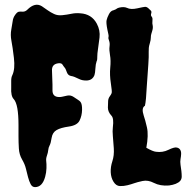

<svg xmlns="http://www.w3.org/2000/svg" viewBox="-20 -768 772 795"><path d="M197.3 -393.6Q197.3 -366.2 225.6 -366.2Q232.4 -366.2 238.3 -367.7Q244.1 -369.1 258.3 -372.1Q272.5 -375 284.7 -366.7Q296.9 -358.4 303.2 -354.5Q309.6 -350.6 313.5 -345.7Q320.3 -336.9 319.8 -313Q319.3 -289.1 309.6 -269Q299.8 -249 265.6 -244.1Q231.4 -239.3 214.4 -229.5Q197.3 -219.7 193.8 -197.3Q190.4 -174.8 185.5 -166Q180.7 -157.2 179.7 -146.5Q178.7 -135.7 174.3 -123.5Q169.9 -111.3 171.4 -100.6Q172.9 -89.8 172.4 -71.8Q171.9 -53.7 167 -36.1Q155.3 6.8 125 6.8Q113.3 6.8 106.9 -5.4Q100.6 -17.6 96.2 -34.2Q91.8 -50.8 87.4 -69.3Q83 -87.9 71.3 -107.9Q59.6 -127.9 58.1 -153.3Q56.6 -178.7 56.6 -203.1V-250Q56.6 -335.9 37.1 -357.4Q24.4 -370.1 26.4 -406.2V-433.6Q26.4 -448.2 31.2 -457Q43 -482.4 37.6 -528.3Q32.2 -574.2 27.3 -599.1Q22.5 -624 26.9 -646.5Q31.2 -668.9 32.7 -681.6Q34.2 -694.3 42.5 -706.1Q50.8 -717.8 57.1 -719.2Q63.5 -720.7 72.3 -719.7Q84 -718.8 92.8 -727.5Q125 -759.8 153.3 -742.2Q165 -734.4 177.2 -725.6Q189.5 -716.8 204.1 -710Q218.8 -703.1 237.8 -705.1Q256.8 -707 275.4 -710.9Q293.9 -714.8 312.5 -712.9Q359.4 -710 380.9 -669.9Q395.5 -642.6 392.1 -612.8Q388.7 -583 385.7 -564.5Q382.8 -545.9 382.8 -533.7Q382.8 -521.5 381.8 -518.6Q380.9 -515.6 379.9 -513.7Q376 -502.9 375 -484.4Q374 -465.8 371.1 -457Q362.3 -434.6 336.9 -434.6Q320.3 -434.6 308.6 -440.4Q285.2 -452.1 275.4 -453.1Q261.7 -455.1 256.8 -468.8Q254.9 -473.6 252.9 -479Q251 -484.4 247.1 -488.8Q243.2 -493.2 238.8 -500.5Q234.4 -507.8 220.7 -505.9Q193.4 -502 195.3 -474.6L197.3 -418ZM679.7 0Q643.6 2.9 617.2 -10.7Q592.8 -23.4 570.3 -18.6Q547.9 -13.7 535.6 -9.3Q523.4 -4.9 507.8 -1Q492.2 2.9 476.6 2.4Q460.9 2 450.2 -15.1Q439.5 -32.2 438.5 -54.7Q437.5 -77.1 445.3 -100.6Q453.1 -124 451.2 -153.8Q449.2 -183.6 447.3 -204.6Q445.3 -225.6 447.3 -241.2Q452.1 -278.3 441.4 -289.1Q426.8 -304.7 426.8 -322.3Q426.8 -339.8 427.7 -350.6Q428.7 -361.3 434.6 -369.1Q440.4 -377 442.4 -382.8Q444.3 -388.7 439 -423.3Q433.6 -458 436.5 -487.8Q439.5 -517.6 435.5 -539.6Q431.6 -561.5 433.6 -575.7Q435.5 -589.8 431.6 -599.6Q427.7 -609.4 429.2 -613.8Q430.7 -618.2 428.7 -626.5Q426.8 -634.8 424.8 -644.5Q418.9 -673.8 421.4 -684.6Q423.8 -695.3 431.2 -709.5Q438.5 -723.6 450.2 -725.6Q460.9 -729.5 462.4 -731.4Q463.9 -733.4 472.7 -736.3Q493.2 -741.2 505.9 -735.4Q521.5 -727.5 547.9 -733.4Q574.2 -739.3 580.6 -739.7Q586.9 -740.2 594.2 -733.9Q601.6 -727.5 605 -723.6Q608.4 -719.7 606 -711.9Q603.5 -704.1 607.9 -699.2Q612.3 -694.3 611.3 -685.1Q610.4 -675.8 610.8 -671.4Q611.3 -667 612.3 -662.1Q614.3 -652.3 609.9 -638.7Q605.5 -625 605 -620.6Q604.5 -616.2 604.5 -612.3Q604.5 -602.5 600.6 -589.8Q596.7 -577.1 596.2 -569.8Q595.7 -562.5 595.7 -552.7V-531.2Q595.7 -519.5 594.2 -502Q592.8 -484.4 591.3 -460.4Q589.8 -436.5 587.9 -412.1Q585 -350.6 580.1 -330.1Q564.5 -321.3 575.2 -289.1Q581.1 -272.5 588.4 -240.7Q595.7 -209 585.9 -156.2Q613.3 -140.6 626 -139.6Q653.3 -135.7 677.2 -147.5Q701.2 -159.2 711.4 -157.2Q721.7 -155.3 726.1 -147.9Q730.5 -140.6 730 -130.4Q729.5 -120.1 727.5 -109.4Q725.6 -98.6 727.5 -85.4Q729.5 -72.3 731 -60.1Q732.4 -47.9 732.4 -37.1Q732.4 -26.4 726.1 -19Q719.7 -11.7 707.5 -6.8Q695.3 -2 679.7 0Z"/></svg>

Font: Creepster Caps
Style: Regular
Weight: 400
Designer: Font Diner, Inc
Foundry: Font Diner, Inc
Version: Version 1.000